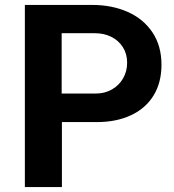

<svg xmlns="http://www.w3.org/2000/svg" viewBox="-20 -760 705 780"><path d="M81 -740H353.5Q435 -740 499 -711.5Q563 -683 599.5 -628.2Q636 -573.5 636 -497Q636 -424.5 603.8 -372Q571.5 -319.5 512 -291.8Q452.5 -264 373 -264H231.5V0H81ZM369 -380Q405.5 -380 434.5 -396.5Q463.5 -413 480 -441.5Q496.5 -470 496.5 -505.5Q496.5 -541 479.2 -568.2Q462 -595.5 432.5 -610.2Q403 -625 366.5 -625H230.5V-380Z"/></svg>

Font: 1883 Sans
Style: Bold
Weight: 700
Designer: 1883 Sans project is a fork of Public Sans.
Version: Version 1.009